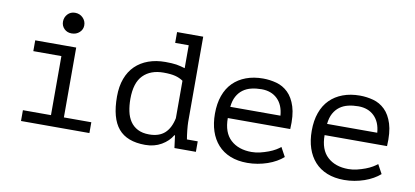

<svg xmlns="http://www.w3.org/2000/svg" viewBox="-67 -934 2535 1172"><g transform="rotate(10 1200.0 -348.0)"><path d="M105 0V-67H279V-433H105V-500H359V-67H529V0ZM252 -642Q252 -669 270 -688.5Q288 -708 316 -708Q345 -708 364.5 -688.5Q384 -669 384 -642Q384 -616 364.5 -598Q345 -580 316 -580Q288 -580 270 -598Q252 -616 252 -642Z M949 -700H1111V-171Q1111 -162 1112 -148.5Q1113 -135 1114.5 -120Q1116 -105 1118 -90.5Q1120 -76 1122 -65H1189V0H1056L1046 -77H1042Q1020 -39 976.5 -13.5Q933 12 876 12Q763 12 709.5 -51.5Q656 -115 656 -249Q656 -312 674 -360.5Q692 -409 725.5 -441.5Q759 -474 806 -491Q853 -508 911 -508Q932 -508 948.5 -507Q965 -506 979 -504Q993 -502 1005.5 -498.5Q1018 -495 1033 -491V-633H949ZM889 -55Q950 -55 985 -86.5Q1020 -118 1033 -181V-413Q1011 -428 983.5 -435Q956 -442 911 -442Q831 -442 785 -395.5Q739 -349 739 -249Q739 -208 746.5 -172.5Q754 -137 771.5 -111Q789 -85 818 -70Q847 -55 889 -55Z M1729 -63Q1711 -47 1686.5 -33Q1662 -19 1633 -9Q1604 1 1572.5 6.5Q1541 12 1509 12Q1449 12 1403 -6.5Q1357 -25 1326 -59.5Q1295 -94 1279 -142Q1263 -190 1263 -250Q1263 -313 1280.5 -362Q1298 -411 1331 -444Q1364 -477 1411 -494.5Q1458 -512 1516 -512Q1558 -512 1599 -501Q1640 -490 1671.5 -459.5Q1703 -429 1720 -375.5Q1737 -322 1732 -237H1345Q1345 -147 1393.5 -102.5Q1442 -58 1523 -58Q1550 -58 1576.5 -64.5Q1603 -71 1627 -80Q1651 -89 1669.5 -100Q1688 -111 1698 -120ZM1518 -446Q1485 -446 1455.5 -439Q1426 -432 1403.5 -415.5Q1381 -399 1366.5 -372.5Q1352 -346 1348 -307H1659Q1654 -373 1616.5 -409.5Q1579 -446 1518 -446Z M2329 -63Q2311 -47 2286.5 -33Q2262 -19 2233 -9Q2204 1 2172.5 6.5Q2141 12 2109 12Q2049 12 2003 -6.5Q1957 -25 1926 -59.5Q1895 -94 1879 -142Q1863 -190 1863 -250Q1863 -313 1880.5 -362Q1898 -411 1931 -444Q1964 -477 2011 -494.5Q2058 -512 2116 -512Q2158 -512 2199 -501Q2240 -490 2271.5 -459.5Q2303 -429 2320 -375.5Q2337 -322 2332 -237H1945Q1945 -147 1993.5 -102.5Q2042 -58 2123 -58Q2150 -58 2176.5 -64.5Q2203 -71 2227 -80Q2251 -89 2269.5 -100Q2288 -111 2298 -120ZM2118 -446Q2085 -446 2055.5 -439Q2026 -432 2003.5 -415.5Q1981 -399 1966.5 -372.5Q1952 -346 1948 -307H2259Q2254 -373 2216.5 -409.5Q2179 -446 2118 -446Z"/></g></svg>

Font: PT Mono
Style: Regular
Weight: 400
Monospace: yes
Designer: A.Korolkova, I.Chaeva
Foundry: ParaType Ltd
Version: Version 1.001W OFL